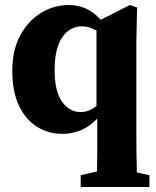

<svg xmlns="http://www.w3.org/2000/svg" viewBox="-20 -519 623 766"><path d="M198 -238Q198 -156 227 -114Q256 -72 302 -72Q320 -72 335.5 -78.5Q351 -85 365 -96V-397Q335 -414 306 -414Q259 -414 228.5 -370.5Q198 -327 198 -238ZM228 15Q172 15 126.5 -14Q81 -43 55 -99Q29 -155 29 -236Q29 -319 60.5 -377.5Q92 -436 143.5 -467.5Q195 -499 255 -499Q291 -499 322.5 -485Q354 -471 382 -440L498 -499L527 -489L524 -354V16Q524 54 524.5 92.5Q525 131 526 169L576 180V227H302V180L367 165Q368 127 368 90Q368 53 368 16V-46Q311 15 228 15Z"/></svg>

Font: Source Serif 4
Style: Bold
Weight: 700
Designer: Frank Grießhammer
Foundry: Adobe
Version: Version 4.005;hotconv 1.1.0;makeotfexe 2.6.0